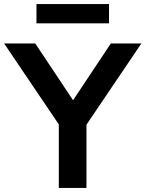

<svg xmlns="http://www.w3.org/2000/svg" viewBox="-32 -917 710 937"><path d="M255 0V-366L280 -273L-12 -705H140L327 -424H322L509 -705H658L366 -273L390 -366V0ZM146 -803V-897H500V-803Z"/></svg>

Font: Nunito Sans 8pt
Style: Bold
Weight: 700
Version: Version 3.101;gftools[0.9.27]